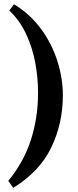

<svg xmlns="http://www.w3.org/2000/svg" viewBox="-20 -710 368 904"><path d="M19 141.6Q91.8 53.2 125.5 -51.5Q159.2 -156.2 159.2 -273.9Q159.2 -342.3 146.2 -413.3Q133.3 -484.4 103.5 -548.6Q73.7 -612.8 23.9 -660.6L45.9 -689.9Q121.6 -644 172.9 -574.2Q224.1 -504.4 250 -423.1Q275.9 -341.8 275.9 -260.7Q275.9 -128.9 221.4 -15.6Q167 97.7 42.5 174.3Z"/></svg>

Font: Namdhinggo ExtraBold
Style: Regular
Weight: 800
Designer: Victor Gaultney
Foundry: SIL International
Version: Version 3.001